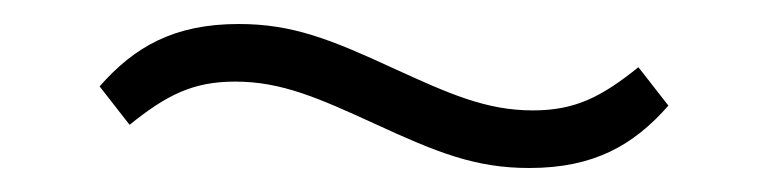

<svg xmlns="http://www.w3.org/2000/svg" viewBox="-20 -385 640 160"><path d="M421 -245C475 -245 508 -264 537 -297L512 -329C481 -304 459 -293 424 -293C385 -293 354 -307 308 -328C256 -352 224 -365 179 -365C125 -365 92 -346 63 -313L88 -281C119 -306 141 -317 176 -317C215 -317 246 -303 292 -282C344 -258 376 -245 421 -245Z"/></svg>

Font: IBM Plex Thai Looped Light
Style: Regular
Weight: 300
Designer: Mike Abbink, Paul van der Laan, Pieter van Rosmalen, Ben Mitchell, Mark Frömberg
Foundry: Bold Monday
Version: Version 1.0